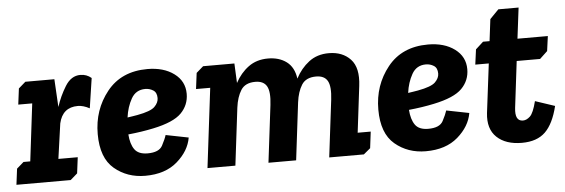

<svg xmlns="http://www.w3.org/2000/svg" viewBox="-50 -714 2501 850"><g transform="rotate(-5 1200.5 -289.0)"><path d="M72 -451H201L208 -327Q223 -374 249.5 -417Q276 -460 317 -460Q345 -460 366 -442L346 -309Q318 -324 294 -324Q226 -324 210 -254L188 -98H274L265 -27L234 0H-7L2 -71L33 -98H63L94 -353H32L41 -424Z M584 -88Q635 -88 650 -116.5Q665 -145 670 -162L771 -142Q761 -83 707.5 -36.5Q654 10 565 10Q485 10 428 -38Q371 -86 371 -192Q371 -300 435 -380Q499 -460 615 -460Q687 -460 733 -426Q779 -392 779 -336Q779 -286 744 -250.5Q709 -215 618 -196Q566 -185 506 -179Q509 -136 526 -112Q543 -88 584 -88ZM553 -261Q613 -272 631 -290Q649 -308 649 -328Q649 -353 633 -363Q617 -373 598 -373Q556 -373 535.5 -336.5Q515 -300 509 -254Q521 -256 532 -257.5Q543 -259 553 -261Z M862 -451H1001L1005 -364Q1028 -407 1064 -433.5Q1100 -460 1151 -460Q1200 -460 1233 -435.5Q1266 -411 1273 -360Q1296 -404 1332.5 -432Q1369 -460 1421 -460Q1482 -460 1517.5 -422Q1553 -384 1543 -304L1518 -98H1576L1567 -25L1537 0H1383L1414 -254Q1421 -312 1407 -337Q1393 -362 1356 -362Q1311 -362 1292 -332Q1273 -302 1267 -255L1236 0H1113L1144 -254Q1151 -312 1137 -337Q1123 -362 1086 -362Q1041 -362 1022 -332Q1003 -302 997 -255L966 0H842L885 -353H822L831 -424Z M1831 -88Q1882 -88 1897 -116.5Q1912 -145 1917 -162L2018 -142Q2008 -83 1954.5 -36.5Q1901 10 1812 10Q1732 10 1675 -38Q1618 -86 1618 -192Q1618 -300 1682 -380Q1746 -460 1862 -460Q1934 -460 1980 -426Q2026 -392 2026 -336Q2026 -286 1991 -250.5Q1956 -215 1865 -196Q1813 -185 1753 -179Q1756 -136 1773 -112Q1790 -88 1831 -88ZM1800 -261Q1860 -272 1878 -290Q1896 -308 1896 -328Q1896 -353 1880 -363Q1864 -373 1845 -373Q1803 -373 1782.5 -336.5Q1762 -300 1756 -254Q1768 -256 1779 -257.5Q1790 -259 1800 -261Z M2072 -420 2106 -451H2135L2147 -548L2186 -588H2276L2259 -451H2394L2385 -385L2351 -353H2247L2222 -147Q2215 -88 2252 -88Q2268 -88 2283.5 -102.5Q2299 -117 2312 -169L2399 -140Q2380 -62 2343 -26Q2306 10 2239 10Q2167 10 2127.5 -27.5Q2088 -65 2096 -135L2123 -353H2063Z"/></g></svg>

Font: Zilla Slab
Style: Bold Italic
Weight: 700
Italic angle: -6°
Designer: Typotheque.com
Foundry: Typotheque type foundry
Version: Version 1.1; 2017; ttfautohint (v1.6)